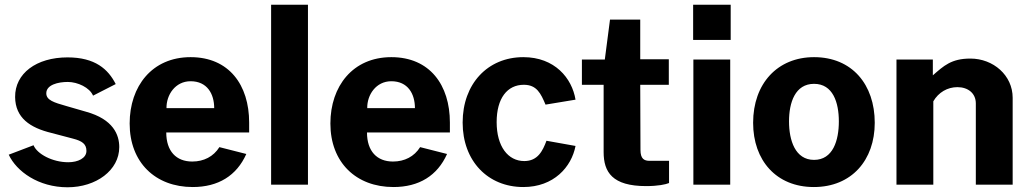

<svg xmlns="http://www.w3.org/2000/svg" viewBox="-20 -782 4370 813"><path d="M266 11C387 11 485 -61 485 -159C485 -211 460 -277 344 -309L261 -333C208 -348 176 -358 176 -387C176 -423 226 -435 267 -435C309 -435 360 -411 374 -377L470 -426C438 -489 383 -539 266 -539C134 -539 43 -471 44 -371C45 -283 107 -241 198 -219L289 -195C328 -185 346 -172 346 -143C346 -112 310 -95 269 -95C202 -95 137 -130 122 -167L17 -127C50 -56 143 11 266 11Z M1035 -221V-263C1035 -422 950 -540 787 -540C624 -540 529 -417 529 -259C529 -94 638 10 796 10C904 10 982 -38 1023 -130L909 -159C884 -119 843 -98 794 -98C726 -98 684 -142 684 -221ZM685 -324C684 -380 722 -438 787 -438C857 -438 887 -385 887 -324Z M1284 0V-762H1128V0Z M1885 -221V-263C1885 -422 1800 -540 1637 -540C1474 -540 1379 -417 1379 -259C1379 -94 1488 10 1646 10C1754 10 1832 -38 1873 -130L1759 -159C1734 -119 1693 -98 1644 -98C1576 -98 1534 -142 1534 -221ZM1535 -324C1534 -380 1572 -438 1637 -438C1707 -438 1737 -385 1737 -324Z M2196 -540C2045 -540 1939 -427 1939 -263C1939 -100 2046 10 2196 10C2325 10 2400 -75 2417 -164L2294 -186C2278 -143 2257 -100 2200 -100C2131 -100 2083 -162 2083 -265C2083 -366 2128 -423 2198 -423C2253 -423 2270 -386 2290 -339L2417 -360C2402 -451 2329 -540 2196 -540Z M2812 -531H2691V-699H2563L2541 -530H2444V-423H2536V-138C2536 -53 2573 6 2716 6C2766 6 2799 -1 2813 -7V-101H2731C2708 -101 2692 -109 2692 -147L2691 -423H2812Z M2916 -530V0H3072V-530ZM2915 -762V-613H3074V-762Z M3426 10C3586 10 3684 -104 3684 -262C3684 -424 3588 -540 3427 -540C3272 -540 3169 -428 3169 -262C3169 -103 3267 10 3426 10ZM3427 -105C3347 -105 3321 -188 3321 -268C3321 -348 3347 -427 3427 -427C3507 -427 3532 -348 3532 -268C3532 -187 3507 -105 3427 -105Z M3932 0V-353C3954 -391 3992 -413 4034 -413C4079 -413 4112 -387 4112 -344V0H4268V-368C4268 -463 4186 -534 4089 -534C4008 -534 3976 -503 3930 -463V-530H3776V0Z"/></svg>

Font: Cheyenne Sans
Style: Bold
Weight: 700
Designer: The Public Sans project authors (U.S. Web Design System), Libre Franklin designed by Pablo Impallari and Rodrigo Fuenzal
Foundry: The Cheyenne Sans Project Authors
Version: Version 2.007